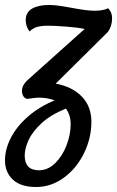

<svg xmlns="http://www.w3.org/2000/svg" viewBox="-47 -549 469 769"><path d="M385 -421 176 -214Q242 -202 280.5 -162.5Q319 -123 319 -61Q319 4 289.5 64.5Q260 125 209 162.5Q158 200 98 200Q36 200 4.5 170.5Q-27 141 -27 93Q-27 49 -3.5 3Q20 -43 65.5 -82.5Q111 -122 172 -147Q142 -158 107 -158Q99 -158 62 -153Q53 -154 47 -163Q41 -172 41 -185Q41 -207 62 -227L292 -433Q264 -439 217.5 -442.5Q171 -446 144 -446Q120 -446 103 -441.5Q86 -437 71 -423Q56 -444 56 -468Q56 -500 81.5 -514.5Q107 -529 148 -529Q174 -529 203 -524Q232 -519 238 -518Q300 -506 332 -506Q367 -506 386 -516Q402 -500 402 -476Q402 -444 385 -421ZM236 -51Q236 -89 217 -114Q157 -90 120 -56Q83 -22 67.5 12Q52 46 52 74Q52 133 109 133Q145 133 174 104.5Q203 76 219.5 33Q236 -10 236 -51Z"/></svg>

Font: Sansita Light Italic
Style: Regular
Weight: 300
Italic angle: -11°
Designer: Pablo Cosgaya
Foundry: Omnibus-Type
Version: Version 1.006